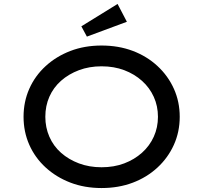

<svg xmlns="http://www.w3.org/2000/svg" viewBox="-20 -940 1027 970"><path d="M493 10Q407 10 335.5 -17.5Q264 -45 210.5 -94Q157 -143 128 -208.5Q99 -274 99 -350Q99 -426 128 -491.5Q157 -557 210.5 -606Q264 -655 335.5 -682.5Q407 -710 493 -710Q579 -710 650.5 -683Q722 -656 775.5 -606.5Q829 -557 858.5 -491.5Q888 -426 888 -350Q888 -274 858.5 -208.5Q829 -143 775.5 -93.5Q722 -44 650.5 -17Q579 10 493 10ZM493 -95Q556 -95 607.5 -114.5Q659 -134 697.5 -168.5Q736 -203 757 -249.5Q778 -296 778 -350Q778 -404 757 -450.5Q736 -497 697.5 -531.5Q659 -566 607.5 -585.5Q556 -605 493 -605Q431 -605 379 -585.5Q327 -566 288.5 -532Q250 -498 229.5 -451.5Q209 -405 209 -350Q209 -296 229.5 -249Q250 -202 288.5 -168Q327 -134 379 -114.5Q431 -95 493 -95ZM419 -755 391 -807 574 -920 621 -830Z"/></svg>

Font: Lexend Mega
Style: Regular
Weight: 400
Designer: Bonnie Shaver-Troup, Thomas Jockin
Foundry: Lexend
Version: Version 1.007